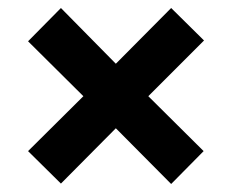

<svg xmlns="http://www.w3.org/2000/svg" viewBox="-20 -564 579 479"><path d="M269 -244 132 -106 50 -187 188 -324 50 -461 132 -544 269 -405 407 -544 489 -463 350 -324 488 -187 407 -105Z"/></svg>

Font: Noto Sans Devanagari SemiCondensed ExtraBold
Style: Regular
Weight: 800
Width: 4
Designer: Jelle Bosma - Monotype Design Team
Foundry: Monotype Imaging Inc.
Version: Version 2.004; ttfautohint (v1.8.4.7-5d5b)